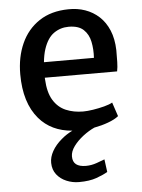

<svg xmlns="http://www.w3.org/2000/svg" viewBox="-56 -608 670 903"><g transform="rotate(-5 279.0 -157.0)"><path d="M280.5 250Q249.5 250 221.5 238.2Q193.5 226.5 175.8 204Q158 181.5 157.5 149Q157 121.5 172.8 93.5Q188.5 65.5 217.5 41Q240.5 21 270 6.5Q171 -1.5 114 -68Q49 -144 49 -279Q49 -360 77.8 -424Q106.5 -488 162.8 -525.5Q219 -563 301 -564Q343 -565 380 -552Q417 -539 445.5 -512.8Q474 -486.5 490.8 -446.5Q507.5 -406.5 509 -353Q509 -321.5 508.5 -296.8Q508 -272 504 -253H162.5Q163 -249.5 163 -246Q166 -183 188.5 -146.5Q211 -110 247.5 -94.5Q284 -79 329 -79Q348 -79 375.5 -83.2Q403 -87.5 428.8 -94.2Q454.5 -101 468 -109L490 -43Q471.5 -28 439.5 -16.5Q409.5 -5.5 374.5 1Q348 13 321 33.5Q293.5 54.5 275.5 79Q257.5 103.5 257.5 127Q257.5 152.5 273.2 164.8Q289 177 319.5 177Q345 177 370.5 168Q396 159 408.5 154L416.5 214Q397 226 363.5 238Q330 250 280.5 250ZM401 -326Q403.5 -366 396.2 -401.8Q389 -437.5 365.2 -459.8Q341.5 -482 295 -482Q256 -482 225 -460.2Q194 -438.5 177 -387Q168.5 -361 165 -326Z"/></g></svg>

Font: Koeln Type Sans
Style: Regular
Weight: 400
Designer: Eben Sorkin
Foundry: Eben Sorkin
Version: Version 2.001